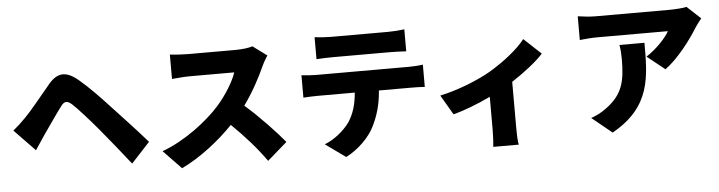

<svg xmlns="http://www.w3.org/2000/svg" viewBox="-50 -1017 5041 1347"><g transform="rotate(-5 2470.0 -344.0)"><path d="M32 -313 178 -162C197 -191 222 -229 246 -264C284 -318 347 -410 382 -456C407 -489 427 -488 458 -461C491 -432 576 -337 635 -266C691 -199 781 -88 842 -10L973 -152C902 -234 792 -351 725 -423C664 -489 593 -564 522 -624C435 -698 373 -691 310 -616C238 -530 165 -439 121 -395C88 -362 64 -339 32 -313Z M1754 -756C1731 -748 1684 -741 1634 -741H1300C1271 -741 1207 -744 1172 -749V-577C1200 -579 1255 -585 1300 -585H1611C1590 -521 1536 -433 1471 -359C1382 -260 1224 -137 1062 -78L1188 53C1319 -10 1450 -111 1555 -220C1645 -133 1730 -37 1794 54L1933 -67C1878 -135 1758 -262 1661 -346C1726 -436 1779 -536 1812 -610C1823 -635 1844 -670 1853 -683Z M2710 -631C2748 -631 2789 -629 2826 -627V-782C2789 -777 2747 -774 2710 -774H2310C2276 -774 2228 -777 2194 -782V-627C2227 -629 2275 -631 2310 -631ZM2180 -517C2149 -517 2110 -520 2079 -524V-366C2107 -368 2151 -370 2180 -370H2441C2435 -292 2416 -223 2377 -165C2337 -109 2267 -52 2200 -27L2342 75C2433 29 2511 -52 2545 -123C2579 -191 2604 -270 2611 -370H2835C2865 -370 2907 -369 2934 -367V-524C2906 -519 2856 -517 2835 -517Z M3651 -641C3601 -575 3497 -492 3394 -432C3316 -386 3167 -324 3037 -297L3118 -158C3191 -176 3295 -216 3382 -258V-26C3382 12 3379 72 3376 94H3556C3549 72 3548 12 3548 -26V-349C3639 -408 3725 -476 3772 -528Z M4320 -541C4326 -505 4328 -476 4328 -441C4328 -278 4303 -193 4192 -109C4150 -77 4113 -60 4078 -48L4219 67C4501 -90 4496 -306 4496 -541ZM4812 -766C4791 -760 4725 -756 4692 -756H4173C4129 -756 4087 -761 4046 -767V-600C4098 -605 4129 -608 4173 -608H4667C4645 -566 4576 -490 4502 -443L4627 -343C4717 -408 4812 -533 4863 -617C4873 -633 4896 -662 4908 -677Z"/></g></svg>

Font: Noto Sans CJK KR Black
Style: Regular
Weight: 900
Designer: Ryoko NISHIZUKA (kana & ideographs); Paul D. Hunt (Latin, Greek & Cyrillic); Wenlong ZHANG (bopomofo); Sandoll Communica
Foundry: Adobe Systems Incorporated
Version: Version 1.004;PS 1.004;hotconv 1.0.82;makeotf.lib2.5.63406